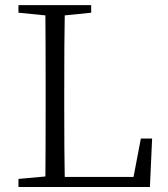

<svg xmlns="http://www.w3.org/2000/svg" viewBox="-20 -746 670 766"><path d="M542 -193.4H586.9L578.1 0H53.7V-32.2L161.1 -42Q162.1 -139.6 162.1 -334V-390.6Q162.1 -588.9 161.1 -684.6L53.7 -695.3V-725.6H343.8V-695.3L238.3 -684.6Q236.3 -587.9 236.3 -377V-315.4Q236.3 -135.7 238.3 -40H512.7Z"/></svg>

Font: GenYoMin TW TTF Light
Style: Regular
Weight: 300
Version: Version 1.300